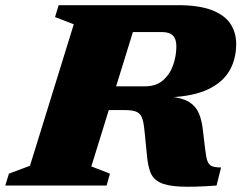

<svg xmlns="http://www.w3.org/2000/svg" viewBox="-52 -718 935 743"><path d="M509.5 -384Q552.5 -384 579.2 -407.5Q606 -431 618.2 -466.8Q630.5 -502.5 630.5 -539Q630.5 -567 617 -580.5Q603.5 -594 574 -594H315L362.5 -698H635.5Q718 -698 767.8 -678.8Q817.5 -659.5 839.8 -625.8Q862 -592 862 -548Q862 -489 835.8 -444Q809.5 -399 753 -372.2Q696.5 -345.5 606 -341.5V-344Q653.5 -339.5 679.8 -323.2Q706 -307 718 -278.5Q730 -250 734 -207L742 -140Q745.5 -108.5 751.2 -93.8Q757 -79 769.2 -74.5Q781.5 -70 803.5 -70L786 0Q697.5 6.5 645.2 4Q593 1.5 566.2 -12.2Q539.5 -26 529.8 -52Q520 -78 516.5 -118L508.5 -199Q505.5 -235.5 499.8 -255.8Q494 -276 479 -284Q464 -292 432.5 -292H230.5L242 -384ZM301.5 -74 373.5 -46 360.5 0H-31.5L-17.5 -46L64 -76.5L233.5 -624L161 -652L175 -698H494.5Z"/></svg>

Font: Newsreader 9pt ExtraBold
Style: Italic
Weight: 800
Italic angle: -17°
Designer: Hugues Gentile
Foundry: Production Type
Version: Version 1.003